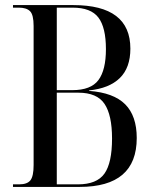

<svg xmlns="http://www.w3.org/2000/svg" viewBox="-20 -734 607 754"><path d="M31 0V-10H55Q87 -10 99.5 -26Q112 -42 112 -86V-632Q112 -676 98 -690Q84 -704 54 -704H31V-714H268Q492 -714 492 -543Q492 -468 450.5 -427.5Q409 -387 330 -379V-377Q426 -370 471.5 -324.5Q517 -279 517 -192Q517 0 293 0ZM264 -380Q337 -380 366.5 -419.5Q396 -459 396 -541Q396 -626 366.5 -665Q337 -704 265 -704H203V-380ZM286 -10Q360 -10 390 -52Q420 -94 420 -190Q420 -282 390.5 -326Q361 -370 288 -370H203V-10Z"/></svg>

Font: Noto Serif Display Condensed
Style: Regular
Weight: 400
Width: 3
Designer: Monotype Design Team
Foundry: Monotype Imaging Inc.
Version: Version 2.009